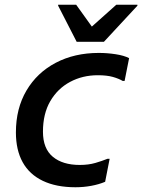

<svg xmlns="http://www.w3.org/2000/svg" viewBox="-20 -780 599 809"><path d="M47 -222Q47 -323 91.5 -398.5Q136 -474 215 -515.5Q294 -557 396 -557Q432 -557 467.5 -551.5Q503 -546 524 -535L505 -439H497Q480 -449 455 -456Q430 -463 392 -463Q328 -463 275.5 -435Q223 -407 192 -354Q161 -301 161 -225Q161 -154 202.5 -119.5Q244 -85 316 -85Q353 -85 382 -93.5Q411 -102 433 -111H442L423 -14Q397 -3 364.5 3Q332 9 298 9Q217 9 160.5 -18Q104 -45 75.5 -96.5Q47 -148 47 -222ZM303 -604 225 -756V-760H301L367 -668L470 -760H559V-756L418 -604Z"/></svg>

Font: Kufam Medium
Style: Italic
Weight: 500
Italic angle: -11°
Designer: Artur Schmal
Foundry: Original Type
Version: Version 1.301; ttfautohint (v1.8.3)